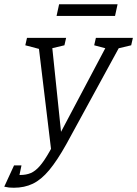

<svg xmlns="http://www.w3.org/2000/svg" viewBox="-90 -678 645 903"><path d="M150 23 87 -500H151L197 -58L431 -500H495L222 0ZM-25 205Q-38 205 -47.5 204Q-57 203 -70 200L-40 142Q-30 143 -17 144Q-4 145 5 145Q33 145 54.5 136Q76 127 97 103Q118 79 144 33L162 0H222Q179 77 141.5 122Q104 167 64.5 186Q25 205 -25 205ZM37 -500H117L105 -445L29 -465ZM129 -445 141 -500H221L213 -465ZM361 -500H441L429 -445L353 -465ZM443 -445 455 -500H535L527 -465ZM11 100 -10 200H-70L-24 100ZM188 -658H463L451 -603H176Z"/></svg>

Font: Epunda Slab Light
Style: Italic
Weight: 300
Italic angle: -12°
Designer: Simon Atzbach
Foundry: typofactur
Version: Version 1.102